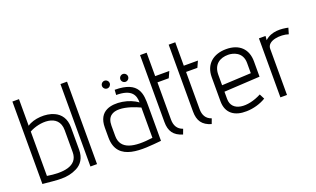

<svg xmlns="http://www.w3.org/2000/svg" viewBox="-76 -1110 2523 1532"><g transform="rotate(-20 1185.5 -343.5)"><path d="M447 -346C447 -422 412 -467 362 -490C296 -521 190 -514 134 -474V-700H78V0C203 11 280 27 369 -18C414 -41 447 -85 447 -157ZM392 -156C392 -37 263 -27 134 -48V-425C219 -473 392 -490 392 -343Z M542 0V-700H486V0Z M1085 -298C1085 -394 1085 -509 877 -509L874 -466C1008 -466 1029 -406 1029 -346C964 -397 840 -420 769 -385C728 -365 700 -324 700 -252V-169C700 45 926 15 1085 0ZM1029 -46C868 -24 755 -45 755 -162V-249C755 -405 940 -345 1029 -303ZM825 -539C843 -539 858 -554 858 -572C858 -590 843 -605 825 -605C807 -605 792 -590 792 -572C792 -554 807 -539 825 -539ZM981 -539C999 -539 1014 -554 1014 -572C1014 -590 999 -605 981 -605C963 -605 948 -590 948 -572C948 -554 963 -539 981 -539Z M1284 -30C1237 -46 1218 -83 1218 -132V-448H1314L1338 -501H1218V-700H1162V-132C1162 -54 1193 -9 1268 13Z M1527 -30C1480 -46 1461 -83 1461 -132V-448H1557L1581 -501H1461V-700H1405V-132C1405 -54 1436 -9 1511 13Z M1952 -78C1831 -14 1695 -22 1695 -134V-195L1999 -212V-342C1999 -447 1934 -510 1823 -510C1714 -510 1639 -449 1639 -339V-134C1639 -30 1710 15 1809 12C1866 11 1927 -6 1974 -35ZM1943 -262 1695 -250V-338C1695 -429 1755 -462 1822 -462C1862 -462 1943 -443 1943 -349Z M2155 0V-392C2155 -462 2272 -471 2334 -450L2349 -501C2296 -512 2212 -522 2152 -466L2155 -501H2099V0Z"/></g></svg>

Font: Advent Pro
Style: Regular
Weight: 400
Designer: Andreas Kalpakidis
Foundry: Andreas Kalpakidis
Version: Version 2.002 2008